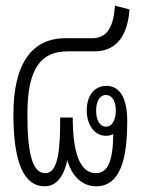

<svg xmlns="http://www.w3.org/2000/svg" viewBox="-20 -644 516 673"><path d="M137 9C181 9 205 -31 216 -83C230 -30 266 9 317 9C404 9 426 -92 426 -220C426 -302 399 -343 353 -343C310 -343 284 -308 284 -257C284 -207 311 -168 351 -168C361 -168 369 -170 377 -174C376 -102 367 -37 316 -37C256 -37 235 -120 235 -232H191C191 -123 185 -37 139 -37C93 -37 76 -107 76 -244C76 -410 127 -464 218 -464H311C386 -464 427 -516 434 -611L383 -624C378 -555 359 -510 303 -510H209C92 -510 27 -421 27 -244C27 -75 63 9 137 9ZM352 -200C329 -200 317 -224 317 -256C317 -289 329 -311 352 -311C373 -311 386 -289 386 -256C386 -224 373 -200 352 -200Z"/></svg>

Font: Noto Sans Thai Looped ExtraCondensed Light
Style: Regular
Weight: 300
Width: 2
Designer: Sasikarn Vongin, Ben Mitchell
Foundry: The Fontpad Ltd
Version: Version 1.001